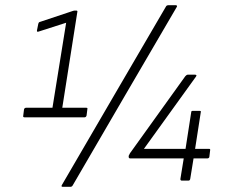

<svg xmlns="http://www.w3.org/2000/svg" viewBox="-20 -699 872 743"><path d="M75 -245Q68 -245 70 -252L73 -276Q75 -282 81 -282H183L236 -611L130 -577Q122 -574 123 -581L128 -606Q129 -610 130.5 -612Q132 -614 137 -615L263 -657Q265 -658 267.5 -658Q270 -658 271 -658H276Q281 -658 279 -651L221 -282H314Q320 -282 318 -276L315 -252Q313 -245 307 -245ZM223 24Q215 24 220 16L428 -341L623 -675Q626 -679 632 -679H660Q663 -679 664.5 -677Q666 -675 664 -672L463 -328L261 19Q258 24 252 24ZM684 0Q678 0 678 -6L691 -86H484Q478 -86 478 -92V-96Q479 -98 480.5 -101Q482 -104 483 -106L697 -404Q702 -410 707 -410H734Q739 -410 740 -408Q741 -406 738 -402L537 -123H698L720 -265Q720 -270 726 -270H752Q759 -270 757 -265L735 -123H789Q795 -123 793 -116L790 -91Q788 -86 782 -86H729L716 -6Q715 -3 713.5 -1.5Q712 0 709 0Z"/></svg>

Font: Sofia Sans ExtraLight
Style: Italic
Weight: 250
Italic angle: -9°
Version: Version 4.100-B